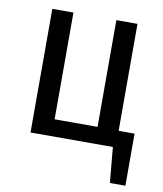

<svg xmlns="http://www.w3.org/2000/svg" viewBox="-78 -591 685 806"><g transform="rotate(10 264.5 -188.0)"><path d="M511 -71V151H445L431 0H80V-527H170V-72H353V-527H443V-71Z"/></g></svg>

Font: Fira Sans Condensed
Style: Regular
Weight: 400
Width: 3
Designer: bBox Type GmbH & Carrois Corporate GbR & Edenspiekermann AG
Foundry: bBox Type GmbH & Carrois Corporate GbR & Edenspiekermann AG
Version: Version 4.301